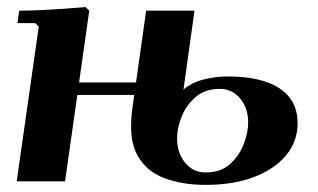

<svg xmlns="http://www.w3.org/2000/svg" viewBox="-20 -510 893 540"><path d="M27 0 89 -435 79 -445H29L34 -480Q60 -480 93.5 -481.5Q127 -483 161 -485.5Q195 -488 221 -490L231 -480L163 0ZM160 -243 165 -278H437L432 -243ZM527 -480 496 -258Q519 -278 553 -286.5Q587 -295 619 -295Q717 -295 767 -261Q817 -227 817 -164Q817 -112 784.5 -73Q752 -34 694 -12Q636 10 558 10Q492 10 441 -9.5Q390 -29 365.5 -75Q341 -121 352 -203L391 -480ZM558 -25Q601 -25 627 -48.5Q653 -72 665.5 -105Q678 -138 678 -165Q678 -206 655.5 -233Q633 -260 598 -260Q556 -260 529.5 -236.5Q503 -213 490.5 -181Q478 -149 478 -121Q478 -80 500.5 -52.5Q523 -25 558 -25Z"/></svg>

Font: Brygada 1918
Style: Bold Italic
Weight: 700
Italic angle: -8°
Designer: Mateusz Machalski | Borys Kosmynka | Przemek Hoffer
Foundry: NIEPODLEGLA 2018
Version: Version 3.006